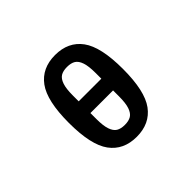

<svg xmlns="http://www.w3.org/2000/svg" viewBox="-165 -1053 1331 1331"><g transform="rotate(-45 500.0 -388.0)"><path d="M235 -388Q235 -604 303 -696.5Q371 -789 500 -789Q629 -789 697 -696.5Q765 -604 765 -388Q765 -172 697 -79.5Q629 13 500 13Q371 13 303 -79.5Q235 -172 235 -388ZM389 -446H611V-503Q611 -569 598.5 -606Q586 -643 562.5 -657.5Q539 -672 500 -672Q461 -672 437.5 -657.5Q414 -643 401.5 -606Q389 -569 389 -503ZM611 -273V-331H389V-273Q389 -207 401.5 -170Q414 -133 437.5 -118.5Q461 -104 500 -104Q539 -104 562.5 -118.5Q586 -133 598.5 -170Q611 -207 611 -273Z"/></g></svg>

Font: IBM Plex Sans JP
Style: Bold
Weight: 700
Designer: Mike Abbink; Paul van der Laan; Pieter van Rosmalen; Wujin Sim; Yejin Wi; Jinhee Kim; Boomi Park; Yona Kim; Kichan Ma
Foundry: Sandoll Inc.
Version: Version 1.001